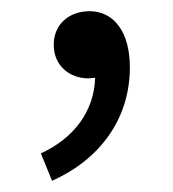

<svg xmlns="http://www.w3.org/2000/svg" viewBox="-20 -137 309 343"><path d="M73 186C158 148 212 76 212 -17C212 -79 184 -117 140 -117C105 -117 76 -95 76 -57C76 -19 105 3 138 3L150 2C148 62 112 110 53 137Z"/></svg>

Font: Noto Sans CJK HK DemiLight
Style: Regular
Weight: 350
Designer: Ryoko NISHIZUKA 西塚涼子 (kana, bopomofo & ideographs); Paul D. Hunt (Latin, Greek & Cyrillic); Sandoll Communications 산돌커뮤니
Foundry: Adobe
Version: Version 2.004;hotconv 1.0.118;makeotfexe 2.5.65603